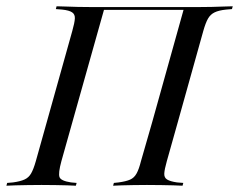

<svg xmlns="http://www.w3.org/2000/svg" viewBox="-43 -591 760 611"><path d="M105.6 -201.6 187.1 -492.7Q194.4 -518.5 195.2 -531.9Q196 -545.2 186.7 -551.6Q177.4 -558.1 154.8 -560.5L134.7 -562.1L137.1 -571Q149.2 -571 166.1 -570.2Q183.1 -569.4 204.8 -569Q226.6 -568.5 250.8 -568.5H250H584.7H585.5Q609.7 -568.5 630.6 -569Q651.6 -569.4 669 -570.2Q686.3 -571 697.6 -571L695.2 -562.1L676.6 -560.5Q653.2 -558.1 639.9 -551.6Q626.6 -545.2 619 -531.9Q611.3 -518.5 604 -492.7L522.6 -201.6H441.1L541.1 -559.7H287.9L187.1 -201.6ZM89.5 -2.4Q66.1 -2.4 44.8 -2Q23.4 -1.6 6 -1.2Q-11.3 -0.8 -22.6 0L-20.2 -8.9L-1.6 -10.5Q21.8 -13.7 35.1 -19.8Q48.4 -25.8 56 -39.1Q63.7 -52.4 71 -78.2L105.6 -201.6H187.1L152.4 -78.2Q141.9 -39.5 146.4 -27.4Q150.8 -15.3 183.1 -10.5L200.8 -8.9L198.4 0Q187.9 -0.8 171 -1.2Q154 -1.6 133.5 -2Q112.9 -2.4 88.7 -2.4H90.3ZM425 -2.4Q401.6 -2.4 381.5 -2Q361.3 -1.6 344.8 -1.2Q328.2 -0.8 316.9 0L319.4 -8.9L334.7 -10.5Q358.1 -13.7 371 -19.4Q383.9 -25 391.5 -38.7Q399.2 -52.4 405.6 -78.2L441.1 -201.6H522.6L487.9 -78.2Q480.6 -52.4 479.8 -39.1Q479 -25.8 488.7 -19.8Q498.4 -13.7 520.2 -10.5L540.3 -8.9L537.9 0Q526.6 -0.8 508.9 -1.2Q491.1 -1.6 470.2 -2Q449.2 -2.4 424.2 -2.4H425.8Z"/></svg>

Font: Playfair 144pt SemiCondensed
Style: Italic
Weight: 400
Width: 4
Italic angle: -15.6°
Designer: Claus Eggers Sørensen
Foundry: Claus Eggers Sørensen
Version: Version 2.203